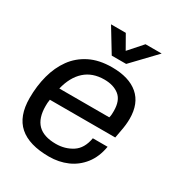

<svg xmlns="http://www.w3.org/2000/svg" viewBox="-174 -840 904 969"><g transform="rotate(30 278.0 -355.5)"><path d="M253 12Q137 12 79 -39Q21 -90 21 -196Q21 -266 37.5 -328Q54 -390 88 -437Q122 -484 176 -511Q230 -538 305 -538Q404 -538 457.5 -492Q511 -446 511 -357Q511 -340 509 -321.5Q507 -303 503 -283L495 -239H114Q112 -228 111.5 -219Q111 -210 111 -201Q111 -130 145.5 -95.5Q180 -61 251 -61Q304 -61 346 -88Q388 -115 399 -179H485Q474 -115 440.5 -72.5Q407 -30 358.5 -9Q310 12 253 12ZM127 -312H418Q421 -322 421.5 -332Q422 -342 422 -351Q422 -412 389 -438.5Q356 -465 302 -465Q233 -465 189 -425.5Q145 -386 127 -312ZM273 -588 191 -723H277L322 -644L392 -723H486L357 -588Z"/></g></svg>

Font: Archivo VF Beta
Style: Italic
Weight: 400
Italic angle: -10°
Designer: Hector Gatti
Foundry: Omnibus-Type
Version: Version 1.002